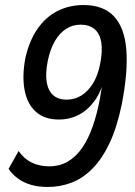

<svg xmlns="http://www.w3.org/2000/svg" viewBox="-20 -734 538 763"><path d="M169 9Q133 9 103.5 0.5Q74 -8 52 -24Q30 -40 14 -63L54 -134Q75 -103 106 -88Q137 -73 175 -73Q217 -73 249.5 -92Q282 -111 306.5 -146.5Q331 -182 348.5 -232Q366 -282 377 -342L391 -428H395Q385 -375 358.5 -337Q332 -299 295.5 -279Q259 -259 213 -259Q158 -259 123.5 -289Q89 -319 78 -374.5Q67 -430 81 -504Q96 -571 128.5 -618.5Q161 -666 208 -690Q255 -714 312 -714Q391 -714 433 -669Q475 -624 482 -536.5Q489 -449 464 -320Q445 -228 415.5 -165.5Q386 -103 347.5 -64Q309 -25 264 -8Q219 9 169 9ZM245 -338Q277 -338 303.5 -354.5Q330 -371 349.5 -402.5Q369 -434 378 -480Q388 -531 382.5 -565.5Q377 -600 356 -618Q335 -636 300 -636Q269 -636 243 -619.5Q217 -603 198.5 -571.5Q180 -540 170 -493Q160 -443 165.5 -408.5Q171 -374 191 -356Q211 -338 245 -338Z"/></svg>

Font: Nunito Sans 10pt Condensed SemiBold
Style: Italic
Weight: 600
Width: 3
Italic angle: -9°
Designer: Vernon Adams
Foundry: Vernon Adams
Version: Version 3.101;gftools[0.9.27]